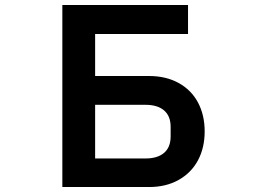

<svg xmlns="http://www.w3.org/2000/svg" viewBox="-20 -753 1040 773"><path d="M231 0V-733H737V-616H363V-447H580Q648 -447 699 -419Q750 -391 777 -340.5Q804 -290 804 -224Q804 -158 777 -107.5Q750 -57 699 -28.5Q648 0 580 0ZM566 -115Q614 -115 640.5 -137.5Q667 -160 667 -204V-242Q667 -286 640.5 -308.5Q614 -331 566 -331H363V-115Z"/></svg>

Font: IBM Plex Sans JP SemiBold
Style: Regular
Weight: 600
Designer: Mike Abbink; Paul van der Laan; Pieter van Rosmalen; Wujin Sim; Yejin Wi; Jinhee Kim; Boomi Park; Yona Kim; Kichan Ma
Foundry: Sandoll Inc.
Version: Version 1.001